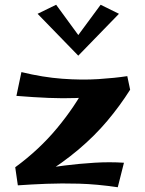

<svg xmlns="http://www.w3.org/2000/svg" viewBox="-20 -777 610 807"><path d="M154 -37 44 -74Q145 -148 220 -238.5Q295 -329 344 -422L527 -400Q484 -332 431 -269Q378 -206 310 -148.5Q242 -91 154 -37ZM475 10Q386 -3 312 -5Q238 -7 175 -4.5Q112 -2 55 2L44 -74L142 -65Q193 -74 253 -81.5Q313 -89 376.5 -93Q440 -97 501 -93ZM49 -374 70 -474Q160 -452 242 -446Q324 -440 393.5 -444.5Q463 -449 515 -457L527 -400Q465 -383 410 -375Q355 -367 300 -365Q245 -363 184 -365.5Q123 -368 49 -374ZM216 -757 322 -612 309 -543 138 -719ZM403 -757 480 -719 309 -543 296 -612Z"/></svg>

Font: Marhey Medium
Style: Regular
Weight: 500
Designer: Nur Syamsi & Bustanul Arifin
Foundry: Namelatype
Version: Version 1.000